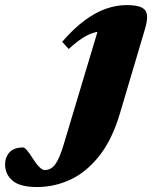

<svg xmlns="http://www.w3.org/2000/svg" viewBox="-240 -500 624 774"><path d="M244 -44.5Q212.5 62.5 160.5 128.2Q108.5 194 44 224Q-20.5 254 -90.5 254Q-159.5 254 -189.5 228.2Q-219.5 202.5 -219.5 162.5Q-219.5 134 -201.8 114.2Q-184 94.5 -147 94.5Q-141 94.5 -131.2 105.8Q-121.5 117 -107.5 139.5Q-93.5 161.5 -81.2 173.5Q-69 185.5 -60.5 185.5Q-47.5 185.5 -36.8 180Q-26 174.5 -17 162Q-8 149.5 0.5 129.2Q9 109 17.5 80L167 -418.5L205 -375.5Q171.5 -376.5 145.2 -370Q119 -363.5 93.5 -347.2Q68 -331 37 -302.5L10.5 -331.5Q57 -385 101 -417.5Q145 -450 187.2 -464.8Q229.5 -479.5 270.5 -479.5Q311.5 -479.5 330.8 -470Q350 -460.5 352.5 -439.5Q355 -418.5 345 -385Z"/></svg>

Font: Newsreader ExtraBold
Style: Italic
Weight: 800
Italic angle: -17°
Designer: Hugues Gentile
Foundry: Production Type
Version: Version 1.003